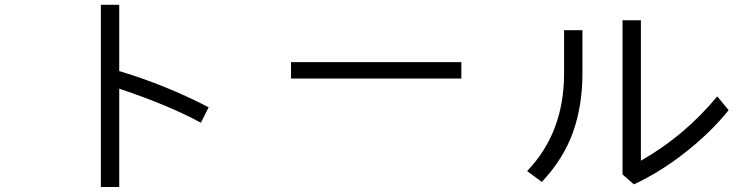

<svg xmlns="http://www.w3.org/2000/svg" viewBox="-20 -749 3040 776"><path d="M387.7 6.8V-729.5H461.9V-461.9Q652.3 -404.3 823.2 -315.4L792 -252.9Q663.1 -323.2 461.9 -390.6V6.8Z M1156.2 -431.6V-498H1844.7V-431.6Z M2110.4 -57.6Q2259.8 -212.9 2259.8 -452.1V-627H2334V-452.1Q2334 -322.3 2295.9 -214.8Q2257.8 -107.4 2169.9 -13.7ZM2496.1 -43.9V-667H2570.3V-99.6Q2746.1 -199.2 2878.9 -359.4L2924.8 -303.7Q2854.5 -215.8 2752 -134.8Q2649.4 -53.7 2542 -3.9Z"/></svg>

Font: Gothic A1
Style: Regular
Weight: 400
Designer: HanYang I&C Co.,Ltd.
Foundry: HanYang I&C Co.,Ltd.
Version: Version 2.50